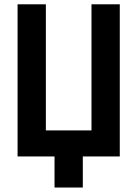

<svg xmlns="http://www.w3.org/2000/svg" viewBox="-20 -713 626 875"><path d="M228.5 141.6H357.4V0H525.9V-693.4H397V-118.7H189V-693.4H60.1V0H228.5Z"/></svg>

Font: Cascadia Code
Style: Bold
Weight: 700
Monospace: yes
Designer: Aaron Bell
Foundry: Saja Typeworks
Version: Version 2404.023